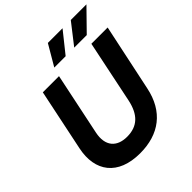

<svg xmlns="http://www.w3.org/2000/svg" viewBox="-251 -1097 1267 1267"><g transform="rotate(-45 383.0 -463.0)"><path d="M322 10C499 10 621 -80 658 -261L757 -729H605L514 -290C491 -183 437 -128 338 -128C243 -128 190 -186 212 -293L303 -729H152L62 -297C24 -116 116 10 322 10ZM321 -791H427L543 -936H406ZM507 -791H624L766 -936H620Z"/></g></svg>

Font: Mona Sans
Style: Bold Italic
Weight: 700
Italic angle: -11.7°
Designer: Deni Anggara
Foundry: GitHub
Version: Version 2.000;Glyphs 3.2.3 (3260)